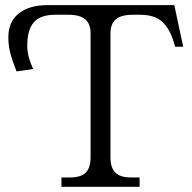

<svg xmlns="http://www.w3.org/2000/svg" viewBox="-20 -720 741 740"><path d="M651.9 -700.2 686 -540H654.8L649.9 -557.1Q634.8 -608.4 605.5 -635.7Q576.2 -663.1 520 -663.1H491.2Q447.3 -663.1 426.5 -645.5Q405.8 -627.9 405.8 -591.8V-113.8Q405.8 -73.2 424.6 -54.7Q443.4 -36.1 484.9 -36.1H518.1V0H216.8V-36.1H250Q291.5 -36.1 310.3 -54.7Q329.1 -73.2 329.1 -113.8V-591.8Q329.1 -627.9 308.6 -645.5Q288.1 -663.1 244.1 -663.1H192.9Q134.3 -663.1 109.6 -633.3Q85 -603.5 85 -543.9Q85 -502.9 107.9 -454.1L43.9 -444.8Q24.4 -494.1 18.3 -521Q12.2 -547.9 12.2 -576.2Q12.2 -636.2 52.5 -668.2Q92.8 -700.2 162.1 -700.2Z"/></svg>

Font: LT Superior Serif
Style: Regular
Weight: 400
Designer: Daniel Lyons
Foundry: LyonsType
Version: Version 2.120;FEAKit 1.0